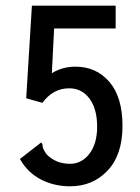

<svg xmlns="http://www.w3.org/2000/svg" viewBox="-20 -643 490 674"><path d="M226 11Q170 11 123.5 -13Q77 -37 50 -85L117 -137L124 -143L129 -137Q129 -129 131.5 -122Q134 -115 143 -102Q175 -68 226 -68Q267 -68 294 -103.5Q321 -139 321 -198Q321 -261 294 -297Q267 -333 223 -333Q166 -333 129 -282L72 -298L92 -623H386V-543H170L162 -386Q199 -409 245 -409Q318 -409 364 -355.5Q410 -302 410 -201Q410 -100 358 -44.5Q306 11 226 11Z"/></svg>

Font: Inconsolata SemiCondensed SemiBold
Style: Regular
Weight: 600
Width: 4
Monospace: yes
Designer: Raph Levien, Cyreal, Brenton Simpson
Foundry: Raph Levien, Cyreal, Google
Version: Version 3.001; ttfautohint (v1.8.2.53-6de2)